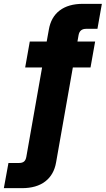

<svg xmlns="http://www.w3.org/2000/svg" viewBox="-50 -783 550 999"><path d="M-30 196 -6 65H49Q66 65 75 57.5Q84 50 87 33L169 -432H81L105 -567H193L204 -628Q215 -694 260.5 -728.5Q306 -763 381 -763H480L457 -633H398Q365 -633 359 -601L353 -567H445L421 -432H329L242 61Q231 126 185.5 161Q140 196 64 196Z"/></svg>

Font: Open Sauce One Black Italic
Style: Regular
Weight: 900
Italic angle: -10°
Designer: Alfredo Marco Pradil
Foundry: Creative Sauce Fz LLC
Version: Version 1.477